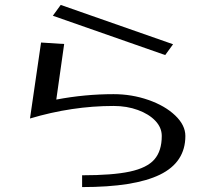

<svg xmlns="http://www.w3.org/2000/svg" viewBox="-20 -737 855 781"><path d="M314 -24V24Q527 24 630.5 -26.5Q734 -77 734 -184Q734 -228 692.5 -267.5Q651 -307 583.5 -330.5Q516 -354 442 -354Q325 -354 209 -332L241 -558L147 -564L102 -255Q273 -306 442 -306Q496 -306 541 -289.5Q586 -273 612 -245.5Q638 -218 638 -184Q638 -123 608 -88.5Q578 -54 508 -39Q438 -24 314 -24ZM227 -717 195 -673 652 -513 684 -557Z"/></svg>

Font: LXGW Marker Gothic
Style: Regular
Weight: 400
Version: Version 1.001